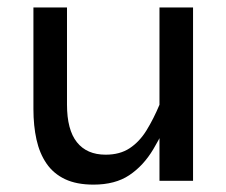

<svg xmlns="http://www.w3.org/2000/svg" viewBox="-20 -483 605 513"><path d="M406.1 -463V0H495.8V-463ZM439.6 -185.1 406.5 -204Q390.3 -165.3 371.5 -134.8Q352.7 -104.3 326.5 -87Q300.4 -69.7 262.3 -69.7Q212 -69.7 185.5 -103Q159 -136.2 159 -203.6V-463H69.3V-191.7Q69.3 -147 77.5 -110Q85.8 -72.9 104.4 -45.9Q123 -18.9 153.8 -4.3Q184.6 10.3 229.8 10.3Q287.7 10.3 325.4 -14.9Q363.2 -40.1 389.6 -84.3Q416 -128.5 439.6 -185.1Z"/></svg>

Font: Estedad-VF-FD Black
Style: Regular
Weight: 900
Designer: Amin Abedi
Version: Version 4.000